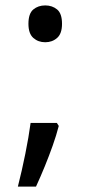

<svg xmlns="http://www.w3.org/2000/svg" viewBox="-20 -570 334 709"><path d="M190 -116 197 -105Q188 -70 174.5 -32Q161 6 145.5 44Q130 82 113 119H46Q61 60 73.5 -2Q86 -64 93 -116ZM147 -414Q121 -414 103 -430Q85 -446 85 -482Q85 -520 103 -535Q121 -550 147 -550Q173 -550 191 -535Q209 -520 209 -482Q209 -446 191 -430Q173 -414 147 -414Z"/></svg>

Font: hexutelugu05
Style: Book
Weight: 400
Designer: Jelle Bosma - Monotype Design Team
Foundry: Monotype Imaging Inc.
Version: Version 2.003